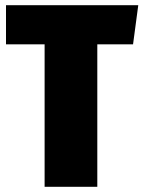

<svg xmlns="http://www.w3.org/2000/svg" viewBox="-20 -716 550 736"><path d="M510 -696 490 -546H353V0H151V-546H3V-696Z"/></svg>

Font: Fira Sans Condensed Black
Style: Regular
Weight: 900
Width: 3
Designer: Carrois Corporate & Edenspiekermann AG
Foundry: Carrois Corporate GbR & Edenspiekermann AG
Version: Version 4.203